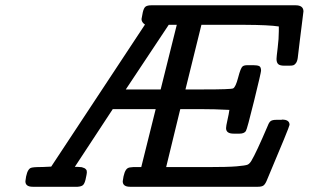

<svg xmlns="http://www.w3.org/2000/svg" viewBox="-20 -714 1180 734"><path d="M77.1 -21Q81.1 -61 95.2 -70.8Q101.1 -74.7 123 -75.2Q142.1 -75.2 175.8 -77.1L534.2 -620.1Q521 -628.9 521 -641.1Q521 -644 525.9 -667Q529.8 -684.1 536.9 -689Q543.9 -693.8 559.1 -693.8H1109.9Q1139.6 -693.8 1140.1 -670.9Q1140.1 -668 1136 -637.5Q1131.8 -606.9 1126.5 -561.5Q1121.1 -516.1 1118.2 -492.2Q1116.2 -479 1111.1 -472.4Q1106 -465.8 1101.1 -464.4Q1096.2 -462.9 1085 -462.9H1066.9Q1049.8 -462.9 1043.5 -469Q1037.1 -475.1 1037.1 -488.8Q1037.1 -495.6 1041.5 -530.8Q1045.9 -565.9 1045.9 -595.2V-612.8Q1007.8 -618.7 916 -619.1H750L689 -372.1H759.8Q861.8 -372.1 871.1 -376Q880.9 -380.9 890.4 -417.5Q899.9 -454.1 907.2 -460Q913.1 -464.8 925.8 -464.8H948.2Q963.4 -464.8 970.7 -461.4Q978 -458 978 -443.8Q978 -437 951.4 -328.6Q924.8 -220.2 919.9 -212.9Q913.1 -203.1 896 -203.1H873Q844.2 -203.1 844.2 -224.1Q844.2 -231.9 849.6 -255.4Q855 -278.8 856.9 -293.9Q799.8 -296.9 743.2 -296.9H669.9L668.9 -295.9L615.2 -75.2H771Q850.1 -75.2 884.5 -78.1Q918.9 -81.1 926.5 -84.5Q934.1 -87.9 940.9 -99.1Q959 -128.9 1003.9 -233.9Q1008.8 -247.1 1015.4 -251.5Q1022 -255.9 1036.1 -255.9H1055.2Q1055.2 -255.9 1056.2 -255.9L1058.1 -256.8Q1086.9 -256.8 1086.9 -236.8Q1086.9 -230 999 -22Q993.2 -8.8 986.6 -4.4Q980 0 965.8 0H477.1Q449.2 0 449.2 -21Q454.1 -62 467.8 -70.8Q473.6 -74.7 488.8 -75.2H520L575.2 -296.9H411.1L266.1 -76.2Q268.1 -76.2 273.4 -76.2Q278.8 -76.2 281.5 -75.7Q284.2 -75.2 288.1 -75.2Q292 -75.2 294.4 -74.2Q296.9 -73.2 300.5 -72Q304.2 -70.8 305.7 -69.3Q307.1 -67.9 309.1 -65.9Q311 -64 311.5 -61Q312 -58.1 312 -54Q312 -49.8 307.1 -27.8Q303.2 -11.7 297.1 -6.3Q291 -1 276.9 0H105Q77.1 0 77.1 -21ZM460.9 -372.1H594.2L655.8 -619.1H625Z"/></svg>

Font: CMU Concrete
Style: BoldItalic
Weight: 700
Italic angle: -14.04°
Version: Version 0.7.0